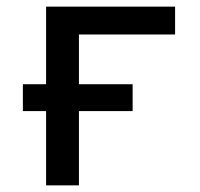

<svg xmlns="http://www.w3.org/2000/svg" viewBox="-20 -559 603 579"><path d="M119 0H218V-224H380V-305H218V-455H508V-539H119V-305H49V-224H119Z"/></svg>

Font: Noto Sans Mono SemiCondensed Medium
Style: Regular
Weight: 500
Width: 4
Designer: Monotype Design Team
Foundry: Monotype Imaging Inc.
Version: Version 2.014